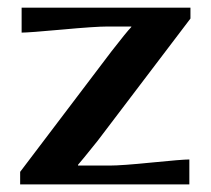

<svg xmlns="http://www.w3.org/2000/svg" viewBox="-20 -487 556 507"><path d="M37.1 -466.8H482.9V-438L237.8 -115.2Q192.4 -58.6 186 -51.8V-49.8H269Q301.3 -49.8 381.3 -57.9Q461.4 -65.9 480 -65.9V0H33.2V-33.2L274.9 -352.1Q315.9 -404.8 326.2 -415L327.1 -417H264.2Q231.9 -417 143.8 -408.9Q55.7 -400.9 37.1 -400.9Z"/></svg>

Font: Resagokr
Style: Bold
Weight: 600
Designer: gluk
Foundry: gluk
Version: Version 0.95